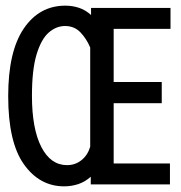

<svg xmlns="http://www.w3.org/2000/svg" viewBox="-20 -652 640 679"><path d="M207 7Q120 7 64.5 -71Q9 -149 9 -312Q9 -470 64 -551Q119 -632 211 -632Q236 -632 259 -624.5Q282 -617 302 -599V-624H583V-550H382V-362H552V-287H382V-74H581V0H301V-27Q281 -9 257 -1Q233 7 207 7ZM217 -68Q246 -68 268 -85.5Q290 -103 299 -133V-484Q286 -515 264.5 -537.5Q243 -560 210 -560Q179 -560 152.5 -537Q126 -514 109.5 -460Q93 -406 93 -313Q93 -197 126 -132.5Q159 -68 217 -68Z"/></svg>

Font: Inconsolata Expanded Medium
Style: Regular
Weight: 500
Width: 7
Monospace: yes
Designer: Raph Levien, Cyreal, Brenton Simpson
Foundry: Raph Levien, Cyreal, Google
Version: Version 3.001; ttfautohint (v1.8.2.53-6de2)